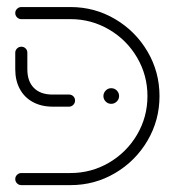

<svg xmlns="http://www.w3.org/2000/svg" viewBox="-20 -539 512 559"><path d="M24.4 -17.8Q24.4 -24.8 29.6 -30Q34.8 -35.2 42.2 -35.2H185.2Q245.9 -35.2 297.4 -65.4Q348.9 -95.6 379.1 -147Q409.3 -198.5 409.3 -259.3Q409.3 -320 379.1 -371.5Q348.9 -423 297.4 -453.1Q245.9 -483.3 185.2 -483.3H42.2Q34.8 -483.3 29.6 -488.5Q24.4 -493.7 24.4 -501.1Q24.4 -508.1 29.6 -513.3Q34.8 -518.5 42.2 -518.5H185.2Q255.6 -518.5 315 -483.5Q374.4 -448.5 409.4 -389.1Q444.4 -329.6 444.4 -259.3Q444.4 -188.9 409.4 -129.4Q374.4 -70 315 -35Q255.6 0 185.2 0H42.2Q34.8 0 29.6 -5.2Q24.4 -10.4 24.4 -17.8ZM24.4 -337.4V-385.6Q24.4 -392.6 29.6 -397.8Q34.8 -403 42.2 -403Q49.6 -403 54.6 -398Q59.6 -393 59.6 -385.6V-337.4Q59.6 -302.2 78.7 -283Q97.8 -263.7 133 -263.7H181.1Q188.5 -263.7 193.5 -258.7Q198.5 -253.7 198.5 -246.3Q198.5 -238.9 193.3 -233.7Q188.1 -228.5 181.1 -228.5H133Q100.4 -228.5 75.7 -241.9Q51.1 -255.2 37.8 -279.8Q24.4 -304.4 24.4 -337.4ZM281.1 -259.3Q281.1 -268.5 287.8 -275.4Q294.4 -282.2 303.7 -282.2Q313.3 -282.2 320 -275.6Q326.7 -268.9 326.7 -259.3Q326.7 -250 319.8 -243.3Q313 -236.7 303.7 -236.7Q294.4 -236.7 287.8 -243.3Q281.1 -250 281.1 -259.3Z"/></svg>

Font: 26F Galaxy Hebrew Light
Style: Regular
Weight: 300
Designer: C₂₉H₂₅N₃O₅
Version: Version 1.000